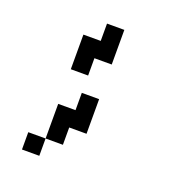

<svg xmlns="http://www.w3.org/2000/svg" viewBox="-141 -721 983 1042"><g transform="rotate(20 350.0 -200.0)"><path d="M200 -500V-300H300V-400H400V-600H300V-500ZM100 200H200V100H100ZM200 100H300V0H400V-200H300V-100H200Z"/></g></svg>

Font: FT88 Gothique
Style: Regular
Weight: 400
Designer: Ange Degheest & Oriane Charvieux
Foundry: Velvetyne Type Foundry
Version: Version 1.000;FEAKit 1.0